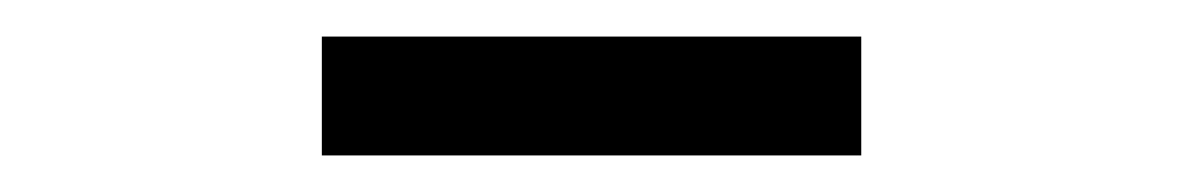

<svg xmlns="http://www.w3.org/2000/svg" viewBox="-20 -756 646 105"><path d="M156 -671V-736H451V-671Z"/></svg>

Font: Gothic Nguyen
Style: Regular
Weight: 400
Designer: MORI Takayuki
Version: Version 1.220;July 21, 2023;FontCreator 14.0.0.2814 64-bit